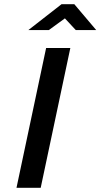

<svg xmlns="http://www.w3.org/2000/svg" viewBox="-20 -900 481 920"><path d="M201 -670 59 0H175L317 -670ZM116 -756H214L291 -812L343 -756H441L336 -880H275Z"/></svg>

Font: LT Wave Medium
Style: Italic
Weight: 500
Designer: Daniel Lyons
Version: Version 2.5 (Glyphs App)